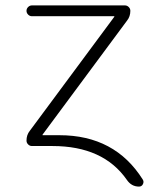

<svg xmlns="http://www.w3.org/2000/svg" viewBox="-20 -540 568 710"><path d="M90 -56 402 -477Q402 -478 402.5 -478Q403 -478 403 -479Q403 -480 402 -480H98Q90 -480 84 -486Q78 -492 78 -500Q78 -508 84 -514Q90 -520 98 -520H442Q450 -520 456 -514Q462 -508 462 -500Q462 -479 450 -464L138 -43Q138 -42 137.5 -42Q137 -42 137 -41Q137 -40 138 -40H200Q405 -40 508 124Q513 132 508.5 141Q504 150 494 150Q466 150 449 125Q362 0 174 0H98Q90 0 84 -6Q78 -12 78 -20Q78 -41 90 -56Z"/></svg>

Font: Rounded Mplus 1c Light
Style: Regular
Weight: 300
Version: Version 1.059.20150529